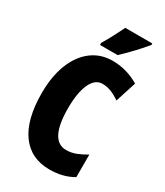

<svg xmlns="http://www.w3.org/2000/svg" viewBox="-228 -1018 962 1120"><g transform="rotate(30 253.5 -458.5)"><path d="M320 -578Q270 -578 243 -518Q216 -458 216 -354Q216 -137 328 -137Q363 -137 395 -150Q427 -163 459 -182V-30Q391 10 301 10Q174 10 106.5 -84Q39 -178 39 -355Q39 -465 71 -548Q103 -631 163 -677.5Q223 -724 305 -724Q399 -724 483 -674L438 -534Q410 -554 381 -566Q352 -578 320 -578ZM453 -917Q439 -900 415.5 -873.5Q392 -847 364.5 -819Q337 -791 312 -767H193V-781Q217 -821 236 -857.5Q255 -894 271 -927H453Z"/></g></svg>

Font: Noto Sans Gurmukhi UI ExtraCondensed Black
Style: Regular
Weight: 900
Width: 2
Designer: Jelle Bosma - Monotype Design Team
Foundry: Monotype Imaging Inc.
Version: Version 2.004; ttfautohint (v1.8.4.7-5d5b)